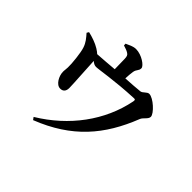

<svg xmlns="http://www.w3.org/2000/svg" viewBox="-188 -1021 1307 1307"><g transform="rotate(45 465.0 -368.0)"><path d="M258 -231C283 -231 299 -246 299 -278C299 -314 288 -473 286 -526C300 -514 312 -508 326 -508C354 -508 476 -532 658 -540C671 -541 674 -537 671 -521C626 -294 479 -96 266 33L279 51C549 -55 691 -223 787 -467C796 -492 830 -507 830 -532C830 -563 752 -635 712 -635C692 -635 676 -606 657 -604C624 -600 571 -597 522 -594C523 -618 525 -645 528 -662C533 -692 551 -694 551 -720C551 -743 488 -787 433 -787C405 -787 379 -772 356 -762L357 -746C376 -740 393 -735 407 -726C422 -717 424 -706 425 -685L427 -587C379 -583 321 -578 270 -575C263 -582 254 -589 238 -599C206 -619 161 -634 125 -642L116 -627C140 -599 160 -577 172 -540C184 -506 195 -404 193 -370C193 -352 189 -336 190 -325C190 -287 219 -230 258 -231Z"/></g></svg>

Font: GenRyuMin2 TW B
Style: Regular
Weight: 700
Version: Version 2.100;PS 2.1;hotconv 16.6.51;makeotf.lib2.5.65220 DE